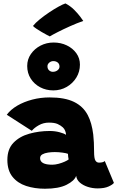

<svg xmlns="http://www.w3.org/2000/svg" viewBox="-20 -1120 700 1147"><path d="M248.5 7.5Q187 7.5 136 -9.2Q85 -26 54.5 -64Q24 -102 24 -165Q24 -229.5 60.5 -267.2Q97 -305 155 -321.2Q213 -337.5 277 -337.5Q308 -337.5 335.2 -330.2Q362.5 -323 374.5 -314.5Q374.5 -325 369.5 -338Q364.5 -351 355.5 -359Q343 -370.5 324.5 -379Q306 -387.5 272 -387.5Q239.5 -387.5 212 -372Q184.5 -356.5 170 -338.5L20.5 -434.5Q43.5 -465.5 83.2 -488.8Q123 -512 172.8 -525Q222.5 -538 276 -538Q367.5 -538 422.2 -511.2Q477 -484.5 504.5 -432Q528.5 -386 537 -316.5Q539.5 -293.5 540.8 -268.2Q542 -243 542 -215.5Q542 -174 549.8 -161.2Q557.5 -148.5 571 -148.5Q596.5 -148.5 606 -158L660.5 -27.5Q653 -17 628.5 -5.8Q604 5.5 562.5 5.5Q533 5.5 504.8 -3.5Q476.5 -12.5 457.2 -29.2Q438 -46 435 -69.5Q425 -40 377.8 -16.2Q330.5 7.5 248.5 7.5ZM292 -136Q310 -136 330.2 -141.5Q350.5 -147 367 -154.5Q383.5 -162 390 -167.5Q388.5 -173 387.2 -184.2Q386 -195.5 386 -201Q377 -205 353.2 -208.2Q329.5 -211.5 307.5 -211.5Q287 -211.5 266.8 -208.5Q246.5 -205.5 233 -197.8Q219.5 -190 219.5 -175Q219.5 -136 292 -136ZM298.5 -580Q255 -580 219.8 -598.8Q184.5 -617.5 163.5 -650.5Q142.5 -683.5 142.5 -726Q142.5 -765.5 164.5 -797.2Q186.5 -829 222.2 -847.5Q258 -866 300 -866Q343.5 -866 379.2 -848.8Q415 -831.5 436.2 -801.8Q457.5 -772 457.5 -734Q457.5 -691.5 436 -656.5Q414.5 -621.5 378.5 -600.8Q342.5 -580 298.5 -580ZM295.5 -691Q312 -691 323.8 -700.2Q335.5 -709.5 335.5 -722Q335.5 -738 324.8 -746.5Q314 -755 298.5 -755Q285 -755 274.2 -745.8Q263.5 -736.5 263.5 -724.5Q263.5 -708.5 273.2 -699.8Q283 -691 295.5 -691ZM371 -1099.5Q400.5 -1084 422.8 -1061.8Q445 -1039.5 459.2 -1020.5Q473.5 -1001.5 477.5 -995Q440 -982 398.8 -963.5Q357.5 -945 324.2 -928Q291 -911 277.5 -902.5Q273 -904.5 259 -912Q245 -919.5 228.2 -929.2Q211.5 -939 197 -948.8Q182.5 -958.5 177 -965Q191.5 -983.5 217.8 -1004.8Q244 -1026 273.8 -1046Q303.5 -1066 330 -1080.5Q356.5 -1095 371 -1099.5Z"/></svg>

Font: Grandstander Black
Style: Regular
Weight: 900
Designer: Tyler Finck
Foundry: Etcetera Type Co
Version: Version 1.200; ttfautohint (v1.8.3)